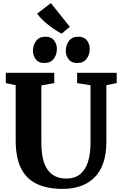

<svg xmlns="http://www.w3.org/2000/svg" viewBox="-20 -1214 784 1242"><path d="M386 8Q284.5 8 217 -24.8Q149.5 -57.5 115.5 -126.5Q81.5 -195.5 81.5 -304.5V-663L17.5 -676.5V-743H331V-676.5L247.5 -661.5V-291Q247.5 -233.5 257.2 -190Q267 -146.5 287.2 -117.2Q307.5 -88 337.8 -73.5Q368 -59 409 -59Q464.5 -59 499 -87.8Q533.5 -116.5 549.5 -168Q565.5 -219.5 565.5 -288V-662.5L479 -676.5V-743H735V-676.5L668 -663V-296.5Q668 -215 647.2 -157.2Q626.5 -99.5 588.2 -63Q550 -26.5 498.5 -9.2Q447 8 386 8ZM265.5 -806.5Q229.5 -806.5 211.2 -830.5Q193 -854.5 193 -884.5Q193 -922 213.2 -949.2Q233.5 -976.5 274.5 -976.5H275.5Q311.5 -976.5 329.8 -952.5Q348 -928.5 348 -898Q348 -860.5 327.8 -833.5Q307.5 -806.5 266.5 -806.5ZM478 -806.5Q442 -806.5 423.8 -830.5Q405.5 -854.5 405.5 -884.5Q405.5 -922 425.8 -949.2Q446 -976.5 487 -976.5H488Q524.5 -976.5 542.5 -952.5Q560.5 -928.5 560.5 -898Q560.5 -860.5 540.2 -833.5Q520 -806.5 479 -806.5ZM378.5 -996.5Q360 -1006 338.8 -1019.8Q317.5 -1033.5 296 -1050.2Q274.5 -1067 254.8 -1086Q235 -1105 220 -1125.5L309 -1194L431.5 -1041L379 -996.5Z"/></svg>

Font: Merriweather ExtraBold
Style: Regular
Weight: 800
Version: Version 2.100